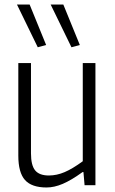

<svg xmlns="http://www.w3.org/2000/svg" viewBox="-20 -819 508 849"><path d="M147 -610 55 -799H111L184 -620ZM296 -610 204 -799H260L333 -620ZM186 10Q120 10 90.5 -23Q61 -56 61 -131V-540H117V-141Q117 -88 135.5 -65.5Q154 -43 196 -43Q231 -43 266 -58Q301 -73 346 -106V-540H402V0H354L349 -58H345Q295 -22 257.5 -6Q220 10 186 10Z"/></svg>

Font: Encode Sans Compressed
Style: Light
Weight: 300
Designer: Pablo Impallari, Andres Torresi
Foundry: Pablo Impallari, Andres Torresi
Version: Version 1.000; ttfautohint (v1.00) -l 8 -r 50 -G 200 -x 14 -